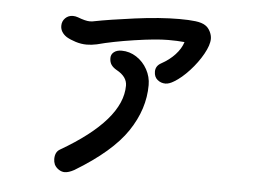

<svg xmlns="http://www.w3.org/2000/svg" viewBox="-51 -785 1101 835"><g transform="rotate(5 500.0 -367.5)"><path d="M843 -647Q843 -620 821 -580.5Q799 -541 765.5 -504.5Q732 -468 700 -449Q679 -436 663 -436Q643 -436 628 -448.5Q613 -461 613 -484Q613 -509 637 -522Q672 -541 696.5 -567.5Q721 -594 730 -623Q700 -626 659 -626Q606 -626 512 -612Q418 -598 351 -580Q328 -575 307 -575Q283 -575 259 -582.5Q235 -590 218 -600Q190 -619 190 -647Q190 -667 203.5 -680.5Q217 -694 237 -694Q248 -694 259 -690Q293 -677 311 -677Q324 -677 330 -679Q396 -692 505.5 -706.5Q615 -721 699 -721Q742 -721 770 -717.5Q798 -714 813 -704Q826 -696 834.5 -679.5Q843 -663 843 -647ZM591 -423Q591 -318 525.5 -220.5Q460 -123 301 -27Q277 -14 260 -14Q247 -14 234.5 -22Q222 -30 215 -43Q210 -55 210 -67Q210 -98 231 -110Q493 -262 493 -412Q493 -451 447 -476Q431 -485 423 -496.5Q415 -508 415 -526Q415 -542 427.5 -552Q440 -562 461 -562Q496 -562 526 -542.5Q556 -523 573.5 -491Q591 -459 591 -423Z"/></g></svg>

Font: Tsukimi Rounded SemiBold
Style: Regular
Weight: 600
Designer: Takashi Funayama
Foundry: Takashi Funayama
Version: Version 1.032; ttfautohint (v1.8.3)